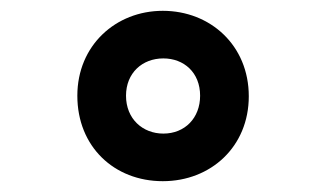

<svg xmlns="http://www.w3.org/2000/svg" viewBox="-20 -744 603 355"><path d="M281 -409C370 -409 440 -473 440 -566C440 -660 369 -724 281 -724C194 -724 123 -660 123 -567C123 -473 191 -409 281 -409ZM282 -497C244 -497 213 -524 213 -567C213 -609 243 -636 282 -636C320 -636 350 -610 350 -567C350 -526 322 -497 282 -497Z"/></svg>

Font: Noto Sans Mono SemiCondensed ExtraBold
Style: Regular
Weight: 800
Width: 4
Designer: Monotype Design Team
Foundry: Monotype Imaging Inc.
Version: Version 2.014